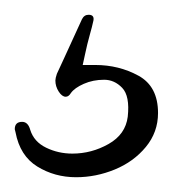

<svg xmlns="http://www.w3.org/2000/svg" viewBox="-20 -30 234 260"><path d="M83 210Q54 210 30.5 195.5Q7 181 1 149L0 145Q0 135 10 135Q18 135 21 146Q26 162 42.5 170Q59 178 78 178Q104 178 127 165Q150 152 153 128Q156 100 145.5 89Q135 78 121 78Q106 78 93.5 83.5Q81 89 76 96Q73 101 69 101Q64 101 59.5 94Q55 87 55 79Q55 76 57 70Q60 64 66.5 49.5Q73 35 80 20Q87 5 91 -4Q94 -10 100 -10Q109 -10 106 0Q105 5 101.5 17.5Q98 30 95.5 42Q93 54 92 58H109Q141 58 167.5 72.5Q194 87 194 123Q194 149 177.5 169Q161 189 135.5 199.5Q110 210 83 210Z"/></svg>

Font: Ruge Boogie
Style: Regular
Weight: 400
Designer: Robert E. Leuschke
Foundry: Robert E. Leuschke
Version: Version 1.010; ttfautohint (v1.8.3)